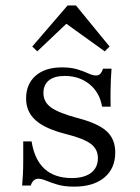

<svg xmlns="http://www.w3.org/2000/svg" viewBox="-20 -674 513 705"><path d="M252.4 11.3Q215.3 11.3 190.3 3.6Q165.3 -4 148.8 -10.9Q132.3 -17.7 120.2 -17.7Q101.6 -17.7 92.7 7.3H61.3Q62.9 -10.5 64.1 -32.7Q65.3 -54.8 65.3 -85.1Q65.3 -115.3 65.3 -154.8H96Q106.5 -87.9 143.5 -54Q180.6 -20.2 243.5 -20.2Q289.5 -20.2 314.5 -39.5Q339.5 -58.9 339.5 -93.5Q339.5 -125.8 313.7 -145.6Q287.9 -165.3 223.4 -181.5Q146 -200.8 110.9 -232.3Q75.8 -263.7 75.8 -312.1Q75.8 -365.3 110.9 -396Q146 -426.6 207.3 -426.6Q240.3 -426.6 264.1 -419.4Q287.9 -412.1 304.4 -404.4Q321 -396.8 333.1 -396.8Q341.9 -396.8 348 -402.8Q354 -408.9 358.1 -421.8H389.5Q387.9 -402.4 387.1 -382.3Q386.3 -362.1 385.9 -338.3Q385.5 -314.5 386.3 -282.3H354.8Q346 -334.7 308.5 -364.9Q271 -395.2 217.7 -395.2Q179.8 -395.2 159.7 -379Q139.5 -362.9 139.5 -332.3Q139.5 -300 166.9 -279.8Q194.4 -259.7 262.9 -241.1Q338.7 -221.8 371 -192.7Q403.2 -163.7 403.2 -114.5Q403.2 -55.6 363.3 -22.2Q323.4 11.3 252.4 11.3ZM116.9 -485.5 98.4 -503.2 228.2 -654H258.9L382.3 -503.2L364.5 -485.5L204 -600.8L243.5 -605.6Z"/></svg>

Font: Playfair 12pt Light
Style: Regular
Weight: 300
Designer: Claus Eggers Sørensen
Foundry: Claus Eggers Sørensen
Version: Version 2.000;gftools[0.9.28]